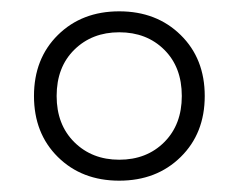

<svg xmlns="http://www.w3.org/2000/svg" viewBox="-20 -700 421 339"><path d="M190.5 -680Q256.5 -680 299 -638.2Q341.5 -596.5 341.5 -530.5Q341.5 -464.5 299 -422.8Q256.5 -381 190.5 -381Q124.5 -381 82.2 -422.8Q40 -464.5 40 -530.5Q40 -596.5 82.2 -638.2Q124.5 -680 190.5 -680ZM190.5 -418Q239 -418 270 -449Q301 -480 301 -530.5Q301 -581.5 270 -612.2Q239 -643 190.5 -643Q142.5 -643 111.2 -612.2Q80 -581.5 80 -530.5Q80 -480 111.2 -449Q142.5 -418 190.5 -418Z"/></svg>

Font: Newsreader 24pt
Style: Regular
Weight: 400
Designer: Hugues Gentile
Foundry: Production Type
Version: Version 1.003